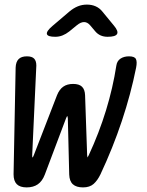

<svg xmlns="http://www.w3.org/2000/svg" viewBox="-20 -805 640 835"><path d="M96 10Q67 10 53 -4Q39 -18 39 -47L48 -511Q49 -536 61 -548Q73 -560 97 -560Q119 -560 128.5 -550Q138 -540 138 -520L120 -130Q120 -120 121.5 -120Q123 -120 127 -130L228 -391Q238 -416 255 -428Q272 -440 298 -440Q324 -440 336.5 -428Q349 -416 350 -391L359 -130Q360 -120 360.5 -120Q361 -120 366 -130Q411 -227 441 -325Q471 -423 486 -520Q489 -540 504 -550Q519 -560 541 -560Q565 -560 571 -548.5Q577 -537 572 -511Q549 -396 510 -279Q471 -162 417 -47Q404 -20 387 -5Q370 10 341 10Q312 10 297 -3.5Q282 -17 281 -46L275 -290Q274 -300 272.5 -300Q271 -300 267 -290L175 -46Q164 -17 144.5 -3.5Q125 10 96 10ZM220 -645Q187 -645 184 -657Q181 -669 208 -692L282 -755Q300 -770 318.5 -777.5Q337 -785 358 -785Q379 -785 396 -777.5Q413 -770 425 -755L476 -693Q496 -669 489 -657Q482 -645 448 -645Q431 -645 417.5 -651Q404 -657 394 -669L372 -695Q360 -709 345.5 -709Q331 -709 314 -695L281 -668Q267 -657 252 -651Q237 -645 220 -645Z"/></svg>

Font: Maple Mono
Style: Italic
Weight: 400
Italic angle: -10°
Monospace: yes
Designer: subframe7536
Version: Version 7.300